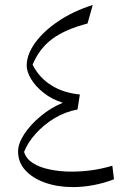

<svg xmlns="http://www.w3.org/2000/svg" viewBox="-20 -749 511 774"><path d="M233.3 -334.8C201.4 -321.9 171.9 -303.8 144.8 -281.4C117.1 -258.6 94.8 -234.3 78.1 -209C61.4 -183.3 52.9 -160 52.9 -138.6C52.9 -109.5 62.4 -84.3 81.9 -62.9C101.4 -41.4 127.6 -24.8 161 -12.9C194.3 -1 231.9 5.2 273.3 5.2C299.5 5.2 326.7 2.9 354.8 -2.4C382.9 -7.6 411 -15.2 439.5 -26.2L432.9 -81C381 -65.2 325.7 -57.1 268.1 -57.1C237.1 -57.1 208.6 -60 181.4 -65.7C154.3 -71 131.4 -79.5 112.9 -91.4C94.3 -103.3 82.4 -118.1 77.1 -136.7C87.1 -161.9 102.4 -186.2 123.8 -210C145.2 -233.8 170.5 -254.8 199.5 -272.4C228.6 -290 259.5 -301.4 292.4 -307.6L301.9 -368.1C258.1 -372.4 220 -384.3 187.6 -404.8C154.8 -424.8 129.5 -452.4 111.4 -488.1C129.5 -531.9 156.2 -566.7 191 -592.4C225.7 -618.1 272.9 -638.6 332.9 -654.3L353.8 -729C301.9 -712.4 255.7 -691 215.7 -663.8C175.2 -636.7 143.8 -607.1 121.4 -576.2C99 -544.8 87.6 -514.3 87.6 -484.8C87.6 -468.1 93.8 -449.5 105.7 -430C117.6 -410 134.8 -391.4 156.7 -374.3C178.1 -357.1 203.8 -343.8 233.3 -334.8Z"/></svg>

Font: Pinar Light
Style: Regular
Weight: 300
Designer: Amin Abedi
Version: Version 2.00;September 9, 2021;FontCreator 13.0.0.2683 64-bi